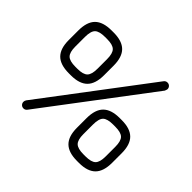

<svg xmlns="http://www.w3.org/2000/svg" viewBox="-152 -857 1059 1059"><g transform="rotate(45 377.5 -327.5)"><path d="M143 4Q132 4 124.5 -3.5Q117 -11 117 -22Q117 -30 122 -38L583 -648Q591 -659 604 -659Q615 -659 622.5 -651.5Q630 -644 630 -633Q630 -630 625 -617L164 -7Q156 4 143 4ZM183 -310Q116 -310 84.5 -341.5Q53 -373 53 -439V-514Q53 -581 84.5 -612.5Q116 -644 183 -644H199Q265 -644 296.5 -612.5Q328 -581 328 -514V-440Q328 -373 296.5 -341.5Q265 -310 199 -310ZM104 -439Q104 -395 121 -378Q138 -361 183 -361H199Q243 -361 260 -378Q277 -395 277 -440V-514Q277 -559 260 -576Q243 -593 199 -593H183Q138 -593 121 -576.5Q104 -560 104 -514ZM556 0Q490 0 458.5 -31.5Q427 -63 427 -129V-204Q427 -271 458.5 -302.5Q490 -334 556 -334H572Q638 -334 669.5 -302.5Q701 -271 701 -204V-130Q701 -63 669.5 -31.5Q638 0 572 0ZM477 -129Q477 -85 494 -68Q511 -51 556 -51H572Q617 -51 634 -68Q651 -85 651 -130V-204Q651 -249 634 -266Q617 -283 572 -283H556Q511 -283 494 -266.5Q477 -250 477 -204Z"/></g></svg>

Font: Jura
Style: Regular
Weight: 400
Designer: Daniel Johnson, Alexei Vanyashin
Foundry: Daniel Johnson
Version: Version 5.103